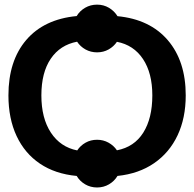

<svg xmlns="http://www.w3.org/2000/svg" viewBox="-20 -767 854 845"><path d="M17.1 -347.2Q17.1 -499.5 95.5 -591.1Q173.8 -682.6 317.4 -696.3Q331.1 -719.2 354.7 -732.9Q378.4 -746.6 407.2 -746.6Q436 -746.6 459.5 -732.7Q482.9 -718.8 497.1 -695.8Q639.6 -682.1 718.5 -590.1Q797.4 -498 797.4 -347.2Q797.4 -247.6 761.5 -171.4Q725.6 -95.2 658.2 -48.8Q590.8 -2.4 497.1 7.3Q483.4 30.3 459.7 44.2Q436 58.1 407.2 58.1Q378.4 58.1 354.7 44.2Q331.1 30.3 317.4 7.3Q223.1 -1.5 156 -46.6Q88.9 -91.8 53 -168.5Q17.1 -245.1 17.1 -347.2ZM162.1 -347.2Q162.1 -246.6 204.1 -183.1Q246.1 -119.6 319.8 -105Q334 -126.5 356.7 -139.2Q379.4 -151.9 407.2 -151.9Q434.6 -151.9 457.5 -139.2Q480.5 -126.5 494.6 -105.5Q570.8 -120.1 610.6 -183.3Q650.4 -246.6 650.4 -347.2Q650.4 -445.3 609.4 -507.1Q568.4 -568.8 494.6 -583Q480.5 -562 457.8 -549.3Q435.1 -536.6 407.2 -536.6Q379.4 -536.6 356.4 -549.3Q333.5 -562 319.3 -583.5Q244.6 -569.3 203.4 -508.5Q162.1 -447.8 162.1 -347.2Z"/></svg>

Font: Arimo
Style: Bold
Weight: 700
Designer: Steve Matteson
Foundry: Monotype Imaging Inc.
Version: Version 1.33